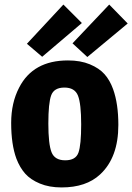

<svg xmlns="http://www.w3.org/2000/svg" viewBox="-20 -810 580 842"><path d="M258 -790 339 -709 165 -561 98 -618ZM459 -790 540 -707 363 -560 298 -620ZM250 12Q196 12 155 -5Q114 -22 90.5 -48.5Q67 -75 52 -114Q29 -176 29 -271Q29 -359 64 -426Q125 -545 278 -545Q333 -545 374 -528Q415 -511 438.5 -484.5Q462 -458 476 -419Q499 -355 499 -262Q499 -119 419 -45Q358 12 250 12ZM206 -142.5Q220 -107 266 -107Q312 -107 324 -140.5Q336 -174 336 -264.5Q336 -355 322 -390.5Q308 -426 262.5 -426Q217 -426 204.5 -392Q192 -358 192 -268Q192 -178 206 -142.5Z"/></svg>

Font: Magra
Style: Bold
Weight: 600
Designer: Viviana Monsalve
Foundry: Viviana Monsalve
Version: Version 1.001